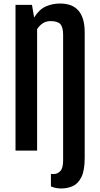

<svg xmlns="http://www.w3.org/2000/svg" viewBox="-20 -862 574 1099"><path d="M331.1 216.8Q316.4 216.8 301.3 214.1Q286.1 211.4 271.5 205.1V133.3Q275.4 133.8 279.3 134Q283.2 134.3 287.1 134.3Q308.6 134.3 325 117.4Q341.3 100.6 341.3 56.6V-662.1Q341.3 -706.5 325.4 -723.9Q309.6 -741.2 270 -741.2Q244.1 -741.2 225.3 -729Q206.5 -716.8 192.4 -695.3V0H68.8V-834H163.1L175.3 -762.2V-761.7Q204.1 -808.1 241.9 -825Q279.8 -841.8 324.2 -841.8Q464.8 -841.8 464.8 -676.8V41Q464.8 114.3 445.8 152.1Q426.8 189.9 396.2 203.4Q365.7 216.8 331.1 216.8Z"/></svg>

Font: Fjalla One
Style: Regular
Weight: 400
Designer: Irina Smirnova, Eben Sorkin
Foundry: Sorkin Type
Version: Version 1.002; ttfautohint (v1.8.4.7-5d5b);gftools[0.9.25]